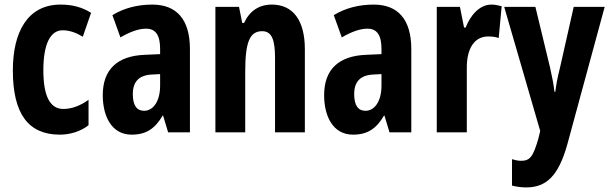

<svg xmlns="http://www.w3.org/2000/svg" viewBox="-20 -577 2659 837"><path d="M241 10C286 10 331 -4 366 -31V-142C330 -116 293 -102 256 -102C198 -102 169 -158 169 -271C169 -384 199 -445 253 -445C283 -445 311 -435 341 -417L377 -521C339 -545 297 -557 244 -557C100 -557 36 -437 36 -270C36 -80 104 10 241 10Z M644 -557C578 -557 519 -541 470 -511L505 -414C550 -440 586 -452 617 -452C659 -452 678 -423 678 -364V-341L610 -338C492 -333 428 -275 428 -162C428 -74 464 10 554 10C618 10 656 -17 689 -73H691L713 0H808V-363C808 -491 751 -557 644 -557ZM641 -252 678 -254V-203C678 -137 649 -94 608 -94C576 -94 559 -118 559 -167C559 -221 586 -249 641 -252Z M1165 -557C1109 -557 1068 -529 1044 -477H1036L1022 -547H919V0H1049V-263C1049 -393 1068 -441 1123 -441C1166 -441 1179 -401 1179 -324V0H1309V-362C1309 -489 1257 -557 1165 -557Z M1609 -557C1543 -557 1484 -541 1435 -511L1470 -414C1515 -440 1551 -452 1582 -452C1624 -452 1643 -423 1643 -364V-341L1575 -338C1457 -333 1393 -275 1393 -162C1393 -74 1429 10 1519 10C1583 10 1621 -17 1654 -73H1656L1678 0H1773V-363C1773 -491 1716 -557 1609 -557ZM1606 -252 1643 -254V-203C1643 -137 1614 -94 1573 -94C1541 -94 1524 -118 1524 -167C1524 -221 1551 -249 1606 -252Z M2122 -557C2070 -557 2030 -509 2010 -457H2003L1985 -547H1884V0H2015V-279C2014 -364 2047 -418 2108 -418C2127 -418 2142 -416 2154 -411L2167 -550C2148 -555 2135 -557 2122 -557Z M2178 -547 2335 -6 2327 27C2304 106 2291 124 2251 124C2239 124 2225 121 2212 117V232C2231 237 2252 240 2274 240C2363 240 2415 188 2453 53L2616 -547H2481L2421 -281C2410 -238 2404 -205 2401 -177H2397C2394 -208 2386 -246 2378 -282L2314 -547Z"/></svg>

Font: Noto Sans Hebrew ExtraCondensed
Style: Bold
Weight: 700
Width: 2
Designer: Monotype Design Team
Foundry: Monotype Imaging Inc.
Version: Version 2.004